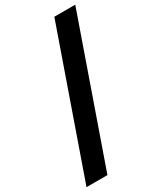

<svg xmlns="http://www.w3.org/2000/svg" viewBox="-264 -923 932 1105"><g transform="rotate(-30 201.5 -371.0)"><path d="M-33 100 297 -842H436L106 100Z"/></g></svg>

Font: Montserrat
Style: Bold
Weight: 700
Designer: Julieta Ulanovsky
Foundry: Julieta Ulanovsky
Version: Version 9.000; ttfautohint (v1.8.4.7-5d5b)